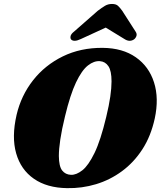

<svg xmlns="http://www.w3.org/2000/svg" viewBox="-20 -962 832 995"><path d="M512.5 -714Q615.5 -713 683.8 -665.2Q752 -617.5 778.2 -535Q804.5 -452.5 782 -348Q762 -256.5 717.8 -188.2Q673.5 -120 612 -74.8Q550.5 -29.5 477.8 -7.5Q405 14.5 327.5 13Q223.5 11.5 155.8 -35.5Q88 -82.5 63.8 -167.2Q39.5 -252 66 -367Q89.5 -467 151.2 -545.8Q213 -624.5 305.5 -669.8Q398 -715 512.5 -714ZM348 -56Q375.5 -55 406.8 -79.5Q438 -104 469.8 -169.2Q501.5 -234.5 530.5 -356Q545 -416 551.5 -461.2Q558 -506.5 558 -540Q558 -595 541.8 -619Q525.5 -643 498 -645Q467.5 -647.5 435.8 -622.8Q404 -598 374 -535Q344 -472 317 -359.5Q300 -290 292.5 -239.2Q285 -188.5 285 -153.5Q285.5 -100 302.2 -78.5Q319 -57 348 -56ZM399.5 -760Q363 -742.5 348.5 -757.5Q343.5 -763.5 345.8 -774.8Q348 -786 364 -798.5L486.5 -906Q507.5 -922 523.8 -931.8Q540 -941.5 560.5 -941.5Q581 -941.5 591.5 -931.8Q602 -922 613.5 -906L682.5 -798.5Q691 -786 686.8 -774.8Q682.5 -763.5 674 -757.5Q651 -742.5 624.5 -760L528 -819Z"/></svg>

Font: Fraunces 9pt S000 Black
Style: Italic
Weight: 900
Italic angle: -16°
Version: Version 1.000; ttfautohint (v1.8.3)